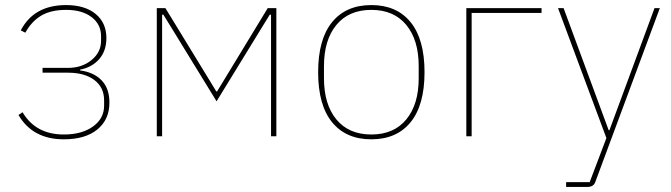

<svg xmlns="http://www.w3.org/2000/svg" viewBox="-20 -538 2650 758"><path d="M232 12Q109 12 53 -84L69 -95Q121 -7 232 -7Q303 -7 347 -38.5Q391 -70 391 -121V-142Q391 -193 352.5 -222Q314 -251 249 -251H148V-270H248Q304 -270 341.5 -301Q379 -332 379 -377V-395Q379 -442 341.5 -470.5Q304 -499 241 -499Q181 -499 143 -476.5Q105 -454 80 -409L62 -418Q114 -518 241 -518Q315 -518 357.5 -483Q400 -448 400 -388Q400 -337 371.5 -304.5Q343 -272 296 -263V-260Q350 -253 381 -221Q412 -189 412 -133Q412 -66 364.5 -27Q317 12 232 12Z M599 0V-506H633L834 -177H837L1037 -506H1071V0H1050V-480H1045L1008 -420L835 -138L662 -420L625 -480H620V0Z M1601 -55.5Q1546 12 1446 12Q1346 12 1291 -55.5Q1236 -123 1236 -253Q1236 -383 1291 -450.5Q1346 -518 1446 -518Q1546 -518 1601 -450.5Q1656 -383 1656 -253Q1656 -123 1601 -55.5ZM1633 -229V-277Q1633 -380 1584 -439.5Q1535 -499 1446 -499Q1357 -499 1308 -439.5Q1259 -380 1259 -277V-229Q1259 -126 1308 -66.5Q1357 -7 1446 -7Q1535 -7 1584 -66.5Q1633 -126 1633 -229Z M1821 0V-506H2118V-487H1842V0Z M2386 -24 2564 -506H2585L2330 181Q2323 200 2299 200H2215V181H2308L2374 7L2183 -506H2205L2383 -24Z"/></svg>

Font: IBM Plex Sans Thin
Style: Regular
Weight: 100
Designer: Mike Abbink, Paul van der Laan, Pieter van Rosmalen
Foundry: Bold Monday
Version: Version 3.0